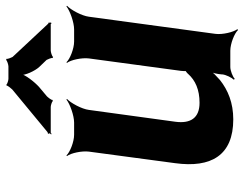

<svg xmlns="http://www.w3.org/2000/svg" viewBox="-108 -690 824 649"><g transform="rotate(-90 304.5 -366.0)"><path d="M281 -104C230 -104 210 -134 217 -186L257 -478C260 -502 280 -539 294 -552L292 -554C277 -542 238 -528 214 -528H173C149 -528 114 -542 103 -554L101 -552C111 -539 119 -502 116 -478L77 -187C60 -64 104 10 225 10C281 10 324 -8 358 -35C369 -45 386 -60 391 -70L388 -72C382 -62 378 -43 377 -29V-27C376 -15 366 5 359 12L362 15C369 8 390 0 402 0H457C481 0 516 14 527 26L530 24C520 11 511 -26 514 -50L572 -478C575 -502 595 -539 609 -552L607 -554C592 -542 553 -528 529 -528H488C464 -528 429 -542 418 -554L416 -552C426 -539 434 -502 431 -478L389 -167C389 -164 387 -150 389 -148L392 -152C390 -153 380 -145 379 -143C357 -118 325 -104 281 -104ZM549 -615 436 -736C434 -740 428 -753 430 -756L426 -758C423 -754 409 -750 404 -750H362C357 -750 344 -754 342 -757L339 -756C340 -753 329 -740 326 -737L182 -618C181 -617 179 -617 178 -617L176 -614C176 -613 178 -612 178 -611C178 -609 175 -607 174 -606L176 -604C177 -605 179 -607 181 -607H267C272 -607 285 -603 287 -600L291 -601C289 -604 300 -617 303 -620L334 -646C351 -661 377 -694 379 -710H375C373 -694 389 -660 402 -646L426 -621C428 -617 434 -604 432 -601L436 -599C438 -603 453 -607 458 -607H547C548 -607 549 -605 550 -604L553 -607C552 -608 551 -609 551 -610C551 -611 552 -611 553 -612L551 -615Z"/></g></svg>

Font: Asimov
Style: EdgeIt
Weight: 500
Designer: Google
Version: Version 2.000980: 2014